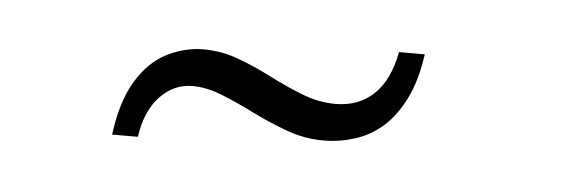

<svg xmlns="http://www.w3.org/2000/svg" viewBox="-26 -469 652 215"><g transform="rotate(5 300.0 -361.0)"><path d="M104 -301Q109 -339 123 -362Q137 -385 157 -395Q177 -405 198 -405Q218 -405 237 -398Q256 -391 274.5 -381.5Q293 -372 312 -364.5Q331 -357 350 -357Q376 -357 393 -373Q410 -389 416 -421H445Q441 -392 431 -371.5Q421 -351 407 -338.5Q393 -326 375.5 -320.5Q358 -315 340 -315Q319 -315 298.5 -322.5Q278 -330 259 -339.5Q240 -349 222.5 -356Q205 -363 189 -363Q168 -363 152.5 -346.5Q137 -330 133 -301Z"/></g></svg>

Font: Mona Sans
Style: Italic
Weight: 200
Italic angle: -11.6951°
Designer: Deni Anggara
Foundry: GitHub
Version: Version 2.000